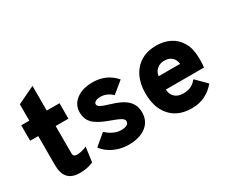

<svg xmlns="http://www.w3.org/2000/svg" viewBox="-113 -1066 1688 1421"><g transform="rotate(-30 731.0 -355.0)"><path d="M228 12Q97 12 97 -129V-379H28V-511H97V-651L246 -722V-511H355V-379H246V-147Q246 -116 277.5 -116Q316 -116 362 -136L345 -11Q296 12 228 12Z M645 12Q581.5 12 523.5 -15Q465.5 -42 433 -87L528 -167Q553 -141.5 586.5 -125.8Q620 -110 650 -110Q718 -110 718 -148Q718 -159 709.5 -168Q701 -177 677.2 -187.8Q653.5 -198.5 608 -215Q520.5 -246.5 485.2 -283Q450 -319.5 450 -377Q450 -442.5 503.2 -482.8Q556.5 -523 642 -523Q761.5 -523 835 -437L739 -358Q694.5 -401 639 -401Q614.5 -401 598.8 -392.2Q583 -383.5 583 -370Q583 -356 602.2 -344.5Q621.5 -333 676 -317Q767.5 -291 809.2 -250.8Q851 -210.5 851 -148Q851 -73 796 -30.5Q741 12 645 12Z M1186 12Q1072 12 1007 -59Q942 -130 942 -256Q942 -337.5 971.8 -397.5Q1001.5 -457.5 1056.2 -490.2Q1111 -523 1186 -523Q1251 -523 1303.2 -496.8Q1355.5 -470.5 1386.2 -416.8Q1417 -363 1417 -281Q1417 -267 1416.5 -246.2Q1416 -225.5 1413 -205H1088Q1088 -164 1114.5 -139.5Q1141 -115 1186 -115Q1225 -115 1251.2 -127.5Q1277.5 -140 1302 -169L1388 -83Q1352 -39.5 1302.5 -13.8Q1253 12 1186 12ZM1090 -317H1274Q1262 -396 1182 -396Q1145.5 -396 1120.5 -375Q1095.5 -354 1090 -317Z"/></g></svg>

Font: Overpass Black
Style: Regular
Weight: 900
Designer: Delve Withrington, Dave Bailey, Thomas Jockin
Foundry: Delve Fonts LLC
Version: Version 4.000; ttfautohint (v1.8.3)